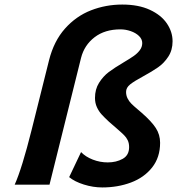

<svg xmlns="http://www.w3.org/2000/svg" viewBox="-20 -803 770 835"><path d="M448.7 -96.7Q485.8 -96.7 513.7 -112.3Q541.5 -127.9 541.5 -163.1Q541.5 -180.2 535.6 -192.6Q529.8 -205.1 519.5 -215.3Q509.3 -225.6 487.3 -244.6Q462.4 -265.6 454.1 -273.4Q434.6 -291.5 422.1 -305.2Q409.7 -318.8 401.4 -336.9Q393.1 -355 393.1 -377Q393.1 -414.6 410.6 -442.6Q428.2 -470.7 452.6 -489.3Q477.1 -507.8 516.1 -530.8Q544.9 -547.9 561 -559.1Q577.1 -570.3 587.9 -584.5Q598.6 -598.6 598.6 -615.7Q598.6 -632.8 584.5 -646.5Q570.3 -660.2 548.3 -667.7Q526.4 -675.3 503.9 -675.3Q436 -675.3 391.4 -641.1Q346.7 -606.9 332.5 -551.3L195.3 0H43.9Q75.2 -69.3 117.7 -238.8L193.4 -541.5Q214.4 -624.5 262.7 -678.7Q311 -732.9 375.7 -758.1Q440.4 -783.2 511.7 -783.2Q582 -783.2 631.3 -760.5Q680.7 -737.8 705.6 -701.2Q730.5 -664.6 730.5 -623.5Q730.5 -585 711.9 -556.6Q693.4 -528.3 667.5 -510.3Q641.6 -492.2 602.1 -470.7Q564 -450.2 546.1 -436Q528.3 -421.9 528.3 -403.3Q528.3 -387.7 534.9 -374.8Q541.5 -361.8 551.3 -352.1Q561 -342.3 579.1 -327.1L596.2 -312.5Q639.2 -274.9 657.7 -246.1Q676.3 -217.3 676.3 -182.1Q676.3 -118.7 641.6 -74.7Q606.9 -30.8 549.6 -9.3Q492.2 12.2 424.8 12.2Q384.8 12.2 344.5 -0.5Q304.2 -13.2 280.8 -32.7L332.5 -141.6Q352.1 -121.1 383.5 -108.9Q415 -96.7 448.7 -96.7Z"/></svg>

Font: Lesson One
Style: Bold Italic
Weight: 700
Italic angle: -14°
Designer: But Ko, Victor Gaultney, Annie Olsen, Julie Remington, Don Collingsworth, Eric Hays, Becca Hirsbrunner
Version: Version 1.100